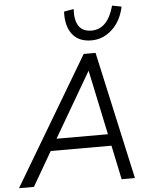

<svg xmlns="http://www.w3.org/2000/svg" viewBox="-94 -1014 831 1064"><g transform="rotate(-5 321.0 -481.5)"><path d="M-32 0 390 -710H456L613 0H539L499 -190H161L51 0ZM199 -255H485L409 -615ZM570 -963 622 -953Q605 -873 554.5 -827Q504 -781 440 -781Q369 -781 333.5 -827Q298 -873 302 -953L356 -963Q349 -835 445 -835Q535 -835 570 -963Z"/></g></svg>

Font: Livvic
Style: Italic
Weight: 400
Italic angle: -10°
Designer: Jacques Le Bailly, Baron von Fonthausen
Version: Version 1.001; ttfautohint (v1.8.2)